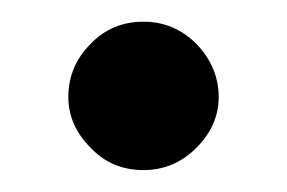

<svg xmlns="http://www.w3.org/2000/svg" viewBox="-20 -438 265 177"><path d="M112.3 -281.2Q83 -281.2 63.5 -301.8Q43 -322.3 43 -348.6Q43 -377 63.5 -397.5Q83 -418 112.3 -418Q140.6 -418 161.1 -397.5Q181.6 -376 181.6 -348.6Q181.6 -322.3 161.1 -301.8Q140.6 -281.2 112.3 -281.2Z"/></svg>

Font: Overpass
Style: Regular
Weight: 400
Designer: Delve Withrington, Thomas Jockin
Version: Version 3.000;DELV;Overpass; ttfautohint (v1.5)